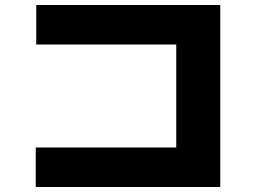

<svg xmlns="http://www.w3.org/2000/svg" viewBox="-20 -744 1040 768"><path d="M123 4V-154H685V-566H125V-724H861V4Z"/></svg>

Font: Murecho Thin ExtraBold
Style: Regular
Weight: 800
Version: Version 1.010